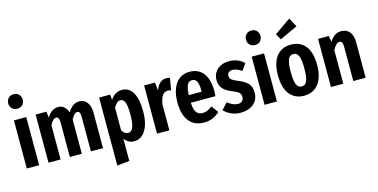

<svg xmlns="http://www.w3.org/2000/svg" viewBox="-93 -1320 4017 2042"><g transform="rotate(-15 1915.0 -299.5)"><path d="M199 -719Q199 -685 177 -662.5Q155 -640 119 -640Q84 -640 61.5 -662.5Q39 -685 39 -719Q39 -754 61.5 -777Q84 -800 119 -800Q155 -800 177 -777Q199 -754 199 -719ZM187 0H51V-530H187Z M890 -395V0H757V-381Q757 -414 748.5 -428Q740 -442 724 -442Q689 -442 657 -376V0H525V-381Q525 -442 491 -442Q455 -442 423 -376V0H290V-530H409L417 -463Q442 -503 472.5 -524.5Q503 -546 542 -546Q579 -546 605.5 -523.5Q632 -501 646 -459Q699 -546 774 -546Q826 -546 858 -504.5Q890 -463 890 -395Z M1404 -266Q1404 -180 1383 -116.5Q1362 -53 1323 -18.5Q1284 16 1231 16Q1167 16 1125 -40V204L989 219V-530H1110L1116 -470Q1141 -509 1172.5 -527.5Q1204 -546 1244 -546Q1322 -546 1363 -474Q1404 -402 1404 -266ZM1264 -265Q1264 -366 1248 -405Q1232 -444 1200 -444Q1159 -444 1125 -382V-133Q1154 -86 1192 -86Q1264 -86 1264 -265Z M1771 -537 1749 -406Q1731 -412 1712 -412Q1674 -412 1653 -380.5Q1632 -349 1621 -287V0H1485V-530H1604L1614 -440Q1651 -544 1730 -544Q1753 -544 1771 -537Z M2188 -224H1917Q1921 -146 1944.5 -116Q1968 -86 2010 -86Q2039 -86 2064 -96.5Q2089 -107 2118 -129L2174 -54Q2102 16 2001 16Q1894 16 1837 -57Q1780 -130 1780 -261Q1780 -392 1834 -469Q1888 -546 1989 -546Q2084 -546 2137.5 -477.5Q2191 -409 2191 -277Q2191 -266 2188 -224ZM2059 -316Q2059 -388 2043 -420.5Q2027 -453 1990 -453Q1956 -453 1938.5 -421Q1921 -389 1917 -308H2059Z M2586 -482 2535 -408Q2481 -447 2434 -447Q2407 -447 2392 -433.5Q2377 -420 2377 -395Q2377 -378 2384.5 -366.5Q2392 -355 2411 -343.5Q2430 -332 2469 -316Q2537 -289 2569 -252.5Q2601 -216 2601 -154Q2601 -75 2546 -29.5Q2491 16 2405 16Q2350 16 2303 -4Q2256 -24 2222 -60L2286 -131Q2346 -82 2399 -82Q2429 -82 2446 -98Q2463 -114 2463 -142Q2463 -173 2445 -190.5Q2427 -208 2371 -230Q2302 -258 2272.5 -294Q2243 -330 2243 -386Q2243 -431 2264.5 -467.5Q2286 -504 2327 -525Q2368 -546 2423 -546Q2472 -546 2513.5 -529.5Q2555 -513 2586 -482Z M2817 -719Q2817 -685 2795 -662.5Q2773 -640 2737 -640Q2702 -640 2679.5 -662.5Q2657 -685 2657 -719Q2657 -754 2679.5 -777Q2702 -800 2737 -800Q2773 -800 2795 -777Q2817 -754 2817 -719ZM2805 0H2669V-530H2805Z M3319 -265Q3319 -132 3261.5 -58Q3204 16 3103 16Q3002 16 2944.5 -56Q2887 -128 2887 -265Q2887 -401 2944 -473.5Q3001 -546 3103 -546Q3205 -546 3262 -475Q3319 -404 3319 -265ZM3028 -265Q3028 -167 3046 -126.5Q3064 -86 3103 -86Q3142 -86 3160 -127Q3178 -168 3178 -265Q3178 -363 3160 -403Q3142 -443 3103 -443Q3064 -443 3046 -402.5Q3028 -362 3028 -265ZM3213 -719 3017 -628 2980 -693 3159 -818Z M3782 -395V0H3646V-380Q3646 -413 3637 -427Q3628 -441 3610 -441Q3574 -441 3536 -369V0H3400V-530H3519L3529 -463Q3555 -504 3586 -525Q3617 -546 3659 -546Q3716 -546 3749 -505Q3782 -464 3782 -395Z"/></g></svg>

Font: Fira Sans Compressed SemiBold
Style: Regular
Weight: 600
Width: 1
Designer: bBox Type GmbH & Carrois Corporate GbR & Edenspiekermann AG
Foundry: bBox Type GmbH & Carrois Corporate GbR & Edenspiekermann AG
Version: Version 4.301